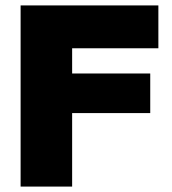

<svg xmlns="http://www.w3.org/2000/svg" viewBox="-20 -688 636 708"><path d="M246 0V-271H534V-417H246V-510H564V-668H56V0Z"/></svg>

Font: Gantari Black
Style: Regular
Weight: 900
Designer: Anugrah Pasau
Foundry: Lafontype
Version: Version 1.000